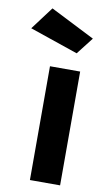

<svg xmlns="http://www.w3.org/2000/svg" viewBox="-120 -793 451 834"><g transform="rotate(10 105.0 -375.5)"><path d="M74.7 0V-501.9H207.8V0ZM179 -577.4 -34.1 -650.3 41.8 -751.3 237.3 -652.3Z"/></g></svg>

Font: Cairo
Style: Regular
Weight: 400
Designer: Mohamed Gaber, Accademia di Belle Arti di Urbino
Foundry: Kief Type Foundry, Accademia di Belle Arti di Urbino
Version: Version 3.120